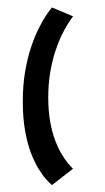

<svg xmlns="http://www.w3.org/2000/svg" viewBox="-108 -822 609 1111"><g transform="rotate(-10 196.5 -266.0)"><path d="M103.7 240.4 239.5 168.4Q229.7 154.9 215.6 130.4Q201.5 105.8 188.1 69.4Q174.6 33 165.7 -15.6Q156.8 -64.1 156.9 -125.9Q157.1 -187.7 170.2 -263.1Q183.9 -339 205.9 -401.4Q227.9 -463.7 253.9 -512.9Q279.8 -562.2 306.3 -599.5Q332.7 -636.7 355.6 -661.8Q378.4 -686.9 393.1 -700L282.1 -771.6Q267.1 -759.6 241.3 -733.2Q215.6 -706.8 184.5 -664.7Q153.3 -622.7 121.8 -564.5Q90.3 -506.2 63.7 -431.2Q37 -356.2 20.8 -263.1Q4.6 -170.4 4.7 -95.6Q4.9 -20.7 15.9 36.3Q26.9 93.4 43.3 134.5Q59.6 175.7 76.1 202Q92.7 228.3 103.7 240.4Z"/></g></svg>

Font: Anybody Thin
Style: Italic
Weight: 100
Italic angle: -10°
Designer: Tyler Finck
Foundry: Etcetera Type Company
Version: Version 1.114;gftools[0.9.25]